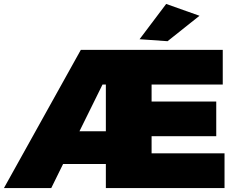

<svg xmlns="http://www.w3.org/2000/svg" viewBox="-30 -954 1197 974"><path d="M982 -874 813 -934 678 -755 820 -745ZM739 -176V-263H1067V-439H739V-525H1100V-701H380L-10 0H230L290 -122H507V0H1109V-176ZM373 -288 490 -525H507V-288Z"/></svg>

Font: Montserrat arm Black
Style: Regular
Weight: 900
Designer: Julieta Ulanovsky
Foundry: Julieta Ulanovsky
Version: Version 6.000;PS 006.000;hotconv 1.0.88;makeotf.lib2.5.64775